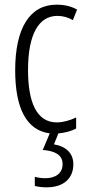

<svg xmlns="http://www.w3.org/2000/svg" viewBox="-20 -562 370 822"><path d="M294 141C294 96 265 65 211 56L230 9C256 7 285 0 306 -12V-59C278 -46 250 -38 223 -38C138 -38 100 -122 100 -262C100 -416 146 -494 226 -494C248 -494 271 -488 292 -476L310 -521C285 -535 257 -542 222 -542C107 -542 45 -441 45 -261C45 -99 93 -4 193 9L163 80C214 84 248 100 248 141C248 179 219 201 174 201C160 201 143 199 129 195V234C143 238 162 240 180 240C251 240 294 203 294 141Z"/></svg>

Font: Noto Sans Thai Looped ExtraCondensed Light
Style: Regular
Weight: 300
Width: 2
Designer: Sasikarn Vongin, Ben Mitchell
Foundry: The Fontpad Ltd
Version: Version 1.001